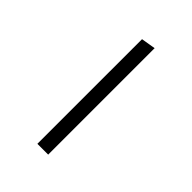

<svg xmlns="http://www.w3.org/2000/svg" viewBox="-138 -471 528 528"><g transform="rotate(45 126.0 -207.0)"><path d="M105 -407 147 -414V0H105Z"/></g></svg>

Font: Ysabeau Infant Light
Style: Regular
Weight: 300
Designer: Christian Thalmann (Catharsis Fonts)
Version: Version 0.003